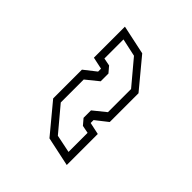

<svg xmlns="http://www.w3.org/2000/svg" viewBox="-15 -526 420 420"><g transform="rotate(-45 195.0 -316.0)"><path d="M43 -254.5 57.5 -322.5 125 -378.5H214L236 -350.5H245L251 -378.5H347L332.5 -310.5L265 -254.5H176L154 -282.5H145L139 -254.5ZM66 -272H125L128.5 -290L142 -301.5H165L188.5 -272.5H260L316 -319.5L325 -361H266L262.5 -343L249 -331.5H225L201.5 -360.5H130.5L74.5 -313.5Z"/></g></svg>

Font: Tourney Thin ExtraLight
Style: Italic
Weight: 250
Italic angle: -12°
Version: Version 1.015